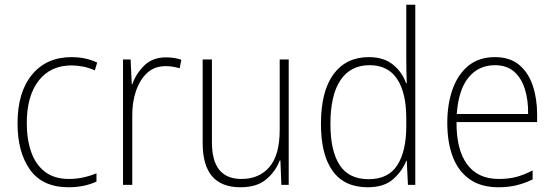

<svg xmlns="http://www.w3.org/2000/svg" viewBox="-20 -780 2340 810"><path d="M269 10Q160 10 107 -63.5Q54 -137 54 -260Q54 -391 115 -465Q176 -539 282 -539Q342 -539 390 -516L380 -483Q356 -494 331 -499Q306 -504 282 -504Q193 -504 143 -439.5Q93 -375 93 -261Q93 -192 111.5 -139Q130 -86 169.5 -55.5Q209 -25 271 -25Q302 -25 331.5 -31.5Q361 -38 387 -49V-14Q364 -3 334 3.5Q304 10 269 10Z M680 -538Q716 -538 745 -528L738 -492Q724 -496 709.5 -498.5Q695 -501 679 -501Q632 -501 601 -472.5Q570 -444 553.5 -395.5Q537 -347 538 -288V0H499V-529H531L536 -424H538Q553 -468 588 -503Q623 -538 680 -538Z M1198 -529V0H1167L1163 -103H1160Q1144 -59 1104.5 -24.5Q1065 10 994 10Q835 10 835 -176V-529H874V-182Q874 -101 905.5 -63Q937 -25 998 -25Q1074 -25 1117 -76Q1160 -127 1160 -232V-529Z M1531 10Q1433 10 1383.5 -58.5Q1334 -127 1334 -257Q1334 -395 1387 -467Q1440 -539 1536 -539Q1600 -539 1639 -506.5Q1678 -474 1693 -429H1696Q1694 -481 1694 -530V-760H1732V0H1701L1696 -102H1694Q1677 -58 1638.5 -24Q1600 10 1531 10ZM1535 -24Q1618 -24 1656 -83Q1694 -142 1694 -248V-281Q1694 -388 1655.5 -446.5Q1617 -505 1539 -505Q1459 -505 1416.5 -442Q1374 -379 1374 -257Q1374 -143 1413 -83.5Q1452 -24 1535 -24Z M2068 -539Q2131 -539 2170 -506.5Q2209 -474 2227.5 -419Q2246 -364 2246 -297V-265H1906Q1905 -149 1950.5 -87Q1996 -25 2084 -25Q2124 -25 2156 -33Q2188 -41 2227 -61V-23Q2194 -7 2159.5 1.5Q2125 10 2083 10Q2009 10 1961 -24Q1913 -58 1890 -119Q1867 -180 1867 -262Q1867 -341 1889.5 -404Q1912 -467 1956.5 -503Q2001 -539 2068 -539ZM2068 -505Q1999 -505 1956.5 -453Q1914 -401 1907 -299H2208Q2209 -358 2194 -405Q2179 -452 2148 -478.5Q2117 -505 2068 -505Z"/></svg>

Font: Noto Sans Armenian SemiCondensed ExtraLight
Style: Regular
Weight: 200
Width: 4
Designer: Monotype Design Team
Foundry: Monotype Imaging Inc.
Version: Version 2.008; ttfautohint (v1.8.4.7-5d5b)